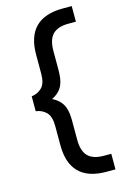

<svg xmlns="http://www.w3.org/2000/svg" viewBox="-134 -761 668 1022"><g transform="rotate(-15 200.0 -250.0)"><path d="M370 -614H329Q270 -614 242 -585.5Q214 -557 214 -494V-391Q214 -368 211.5 -347.5Q209 -327 201.5 -309Q194 -291 179.5 -276Q165 -261 141 -249Q165 -237 179.5 -222Q194 -207 201.5 -189.5Q209 -172 211.5 -151.5Q214 -131 214 -109V-6Q214 57 242 85.5Q270 114 329 114H370V200H321Q120 200 120 -1V-105Q120 -159 97 -182Q74 -205 40 -209V-291Q74 -295 97 -318Q120 -341 120 -394V-499Q120 -700 321 -700H370Z"/></g></svg>

Font: Retni Sans Medium
Style: Regular
Weight: 500
Designer: Vitaly Kuzmin
Foundry: ParaType Ltd.
Version: Version 1.00;March 2, 2019;FontCreator 11.5.0.2425 64-bit; t